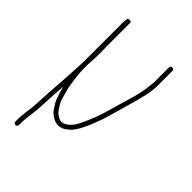

<svg xmlns="http://www.w3.org/2000/svg" viewBox="-193 -571 776 776"><g transform="rotate(45 195.5 -182.5)"><path d="M44.5 39C42.5 50.3 41.2 59.8 40.5 67.5C39.8 75.2 39.2 81.5 38.5 86.5C37.8 91.5 37.5 96.3 37.5 101V121C37.5 123.7 38.5 126 40.5 128C42.5 130 44.8 131 47.5 131C50.2 131 52.5 130 54.5 128C56.5 126 57.5 123.7 57.5 121V101C57.5 97 57.8 92.8 58.5 88.5C59.2 84.2 59.8 78.2 60.5 70.5C61.2 62.8 62.3 53.2 64 41.5C65.7 29.8 66.8 16.3 67.5 1C69.9 -53.3 72.2 -91.9 74.5 -115C79.3 -95.9 84.6 -78.3 90.6 -62.2C94 -52.9 101.5 -39.9 113 -23C118 -15.7 123 -10.3 128 -7L141.5 2C168.4 17.4 195.2 11 222 -17C238.6 -34.4 256.6 -69.9 276 -123.5C281.7 -139.2 287 -156.2 292 -174.5C297 -192.8 301.7 -209.1 306.1 -223.4C310.4 -237.6 316.4 -258.8 324 -287C326.3 -295.7 329.8 -309.9 334.5 -329.8C339.2 -349.7 341.5 -370.3 341.5 -391.5V-472C341.5 -478.7 338.2 -482 331.5 -482C324.8 -482 321.5 -478.7 321.5 -472V-392.5C321.5 -386.2 321 -378.7 320 -370C319 -361.3 317.2 -348.5 314.6 -331.5C312 -314.5 302.6 -279.8 286.5 -227.5C282.5 -214.5 278 -198.8 273 -180.5C268 -162.2 262.7 -145.3 257 -130C237.9 -78.4 221.6 -45.4 208 -31C187.6 -9.4 168.6 -4.3 151 -15.5L140 -22.5C136.3 -24.8 131 -31.3 124.1 -41.8C117.1 -52.4 111.9 -61.8 108.5 -70C97.3 -106.6 90.9 -131.4 89.5 -144.5C88.2 -156.8 86.5 -169.5 84.5 -182.5C82.5 -195.5 81.5 -209.3 81.5 -224V-247C83.5 -279.5 84.4 -305 84 -323.5C83.7 -340.5 83.5 -353.3 83.5 -362V-490C83.5 -494 80.2 -496 73.5 -496C66.8 -496 63.5 -494 63.5 -490C62.8 -484.7 62.2 -477.7 61.5 -469V-241C59.5 -203 58.3 -181.3 58 -176C57.7 -170.7 57.2 -161 56.5 -147C55.8 -133 54.6 -115.1 52.8 -93.2C51 -71.4 49.5 -46.7 48.3 -19.2C47.1 8.3 45.8 27.7 44.5 39Z"/></g></svg>

Font: Proton
Style: RgCnd
Weight: 500
Version: Version 1.017